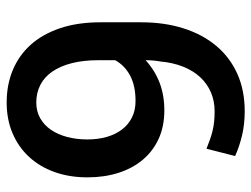

<svg xmlns="http://www.w3.org/2000/svg" viewBox="-111 -650 772 590"><g transform="rotate(90 275.0 -355.0)"><path d="M295 10.5Q240 10.5 194.8 -8.5Q149.5 -27.5 117 -64Q84.5 -100.5 66.5 -154.2Q48.5 -208 48.5 -277.5V-403Q48.5 -474 67 -532.5Q85.5 -591 120.5 -633Q155.5 -675 206.2 -698Q257 -721 322 -721Q361 -721 395.2 -713Q429.5 -705 459.5 -691.5L437 -603.5Q422 -609.5 408.8 -614.2Q395.5 -619 382 -622.2Q368.5 -625.5 354 -627Q339.5 -628.5 322.5 -628.5Q290 -628.5 263.5 -617Q237 -605.5 217.2 -584.2Q197.5 -563 185 -532Q172.5 -501 169 -462Q165 -440.5 165 -416.5Q196.5 -445 234.5 -459.5Q272.5 -474 319.5 -474Q368 -474 406 -456.8Q444 -439.5 470.5 -408.2Q497 -377 511 -333.5Q525 -290 525 -237.5Q525 -182.5 508.8 -137Q492.5 -91.5 462.5 -58.8Q432.5 -26 390 -7.8Q347.5 10.5 295 10.5ZM295 -80.5Q322 -80.5 343.2 -92.5Q364.5 -104.5 379 -125.8Q393.5 -147 401 -175.8Q408.5 -204.5 408.5 -237.5Q408.5 -269.5 400.8 -296.8Q393 -324 378 -343.8Q363 -363.5 341 -374.5Q319 -385.5 290.5 -385.5Q243.5 -385.5 212.2 -368.8Q181 -352 165 -323V-271.5Q165 -225.5 174 -190Q183 -154.5 199.8 -130Q216.5 -105.5 240.8 -93Q265 -80.5 295 -80.5Z"/></g></svg>

Font: Roberto Sans Medium
Style: Regular
Weight: 500
Designer: Google (font) & Cristiano Sobral (main changes)
Version: Version 1.000;October 12, 2021;FontCreator 14.0.0.2814 64-bi